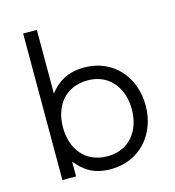

<svg xmlns="http://www.w3.org/2000/svg" viewBox="-112 -844 864 949"><g transform="rotate(-15 320.0 -370.0)"><path d="M340 10C487 10 586 -103 586 -250C586 -398 487 -510 340 -510C255 -510 201 -474 163 -424V-750H93V0H163V-76C206 -23 254 10 340 10ZM163 -250C163 -367 232 -444 340 -444C452 -444 515 -358 515 -250C515 -139 451 -56 340 -56C228 -56 163 -138 163 -250Z"/></g></svg>

Font: altertype_V2
Style: Regular
Weight: 400
Designer: Simon Renaud
Version: Version 2.001;Glyphs 3.1.2 (3151)